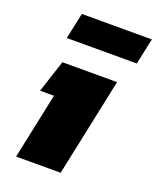

<svg xmlns="http://www.w3.org/2000/svg" viewBox="-134 -791 714 871"><g transform="rotate(20 223.5 -355.0)"><path d="M82 -584 109 -710H447L420 -584ZM50 0 117 -318H50L101 -474H365L265 0Z"/></g></svg>

Font: Kanit ExtraBold
Style: Italic
Weight: 800
Italic angle: -12°
Designer: Katatrad Team
Foundry: CadsonDemak
Version: Version 2.000; ttfautohint (v1.8.3)